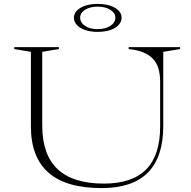

<svg xmlns="http://www.w3.org/2000/svg" viewBox="-20 -949 979 982"><path d="M499 13Q318 13 228 -66Q138 -145 138 -303V-684L53 -698V-708H281V-698L196 -684V-307Q196 -158 274.5 -84Q353 -10 511 -10Q656 -10 727.5 -82.5Q799 -155 799 -301V-531Q799 -570 790 -599.5Q781 -629 761 -649.5Q741 -670 710.5 -682Q680 -694 638 -698V-708H901V-698L815 -684V-304Q815 -146 736.5 -66.5Q658 13 499 13ZM479 -929Q515 -929 543 -920Q571 -911 586.5 -895Q602 -879 602 -858Q602 -838 586.5 -821Q571 -804 543 -795Q515 -786 479 -786Q444 -786 416.5 -795Q389 -804 373.5 -821Q358 -838 358 -858Q358 -879 373.5 -895Q389 -911 416.5 -920Q444 -929 479 -929ZM479 -915Q440 -915 415 -899Q390 -883 390 -859Q390 -833 415 -816.5Q440 -800 479 -800Q518 -800 544 -816.5Q570 -833 570 -859Q570 -883 544 -899Q518 -915 479 -915Z"/></svg>

Font: Kalnia SemiExpanded ExtraLight
Style: Regular
Weight: 250
Width: 6
Designer: Frida Medrano
Foundry: Frida Medrano
Version: Version 1.105